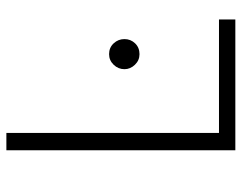

<svg xmlns="http://www.w3.org/2000/svg" viewBox="-96 -644 740 587"><g transform="rotate(-90 273.5 -350.0)"><path d="M108 -700H161V-50H508V0H108ZM356 -339Q356 -358 369.5 -372Q383 -386 402 -386Q422 -386 435 -372Q448 -358 448 -339Q448 -320 435 -306.5Q422 -293 402 -293Q383 -293 369.5 -307Q356 -321 356 -339Z"/></g></svg>

Font: Overpass ExtraLight
Style: Regular
Weight: 200
Designer: Delve Withrington, Thomas Jockin
Foundry: Delve Fonts
Version: Version 3.000;DELV;Overpass